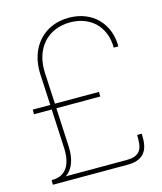

<svg xmlns="http://www.w3.org/2000/svg" viewBox="-110 -816 758 898"><g transform="rotate(-15 268.5 -367.5)"><path d="M38.1 -22.5H34.2V0H397.5C464.4 0 497.6 -33.2 497.6 -100.1V-123H475.1V-100.1C475.1 -45.4 452.1 -22.5 397.5 -22.5H103C137.7 -46.4 155.3 -92.3 151.9 -154.8L142.6 -341.3H355V-363.8H141.6L133.8 -516.1C127.9 -634.3 199.7 -712.9 307.6 -712.9C410.2 -712.9 475.1 -644 475.1 -545.9H497.6C497.6 -656.2 422.4 -735.4 307.6 -735.4C185.5 -735.4 105 -644.5 111.3 -515.1L119.1 -363.8H34.2V-341.3H120.1L129.4 -153.8C133.8 -69.3 101.6 -22.5 38.1 -22.5Z"/></g></svg>

Font: Raveo Display Display Thin
Style: Regular
Weight: 100
Designer: Jakub Foglar, Rasmus Andersson (Inter)
Foundry: Jakubfoglar.com
Version: Version 1.100;Glyphs 3.2.3 (3260)